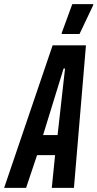

<svg xmlns="http://www.w3.org/2000/svg" viewBox="-64 -907 470 927"><path d="M-44 0 190 -688H351L293 0H186L202 -158H115L62 0ZM144 -255H214L250 -576H243ZM234 -743V-748L285 -887H386V-882L320 -743Z"/></svg>

Font: Saira Ultra Condensed
Style: Bold Italic
Weight: 700
Width: 1
Italic angle: -12°
Designer: Hector Gatti with collaboration of the Omnibus-Type team
Foundry: Omnibus-Type
Version: Version 1.001; ttfautohint (v1.8)